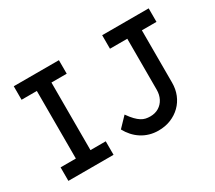

<svg xmlns="http://www.w3.org/2000/svg" viewBox="-130 -960 1380 1230"><g transform="rotate(-30 560.0 -345.0)"><path d="M70 0V-100H183V-600H70V-700H404V-600H291V-100H404V0ZM526 -117 594 -188Q615 -158 632.5 -140Q650 -122 666 -112Q682 -102 698 -98.5Q714 -95 732 -95Q768 -95 795 -111.5Q822 -128 837 -157Q852 -186 852 -223V-600H724V-700H1068V-600H960V-213Q960 -165 943.5 -124.5Q927 -84 896.5 -54Q866 -24 824.5 -7Q783 10 732 10Q698 10 667 1Q636 -8 609.5 -25Q583 -42 562 -65.5Q541 -89 526 -117Z"/></g></svg>

Font: Our Lexend
Style: Regular
Weight: 400
Designer: Bonnie Shaver-Troup, Thomas Jockin
Foundry: Lexend
Version: Version 1.007